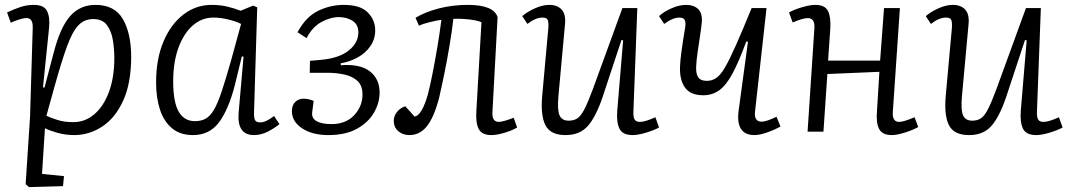

<svg xmlns="http://www.w3.org/2000/svg" viewBox="-20 -539 4380 786"><path d="M114 -426Q115 -465 89 -465Q76 -465 57.5 -459Q39 -453 24 -446L9 -488Q36 -501 63 -510Q90 -519 118 -519Q160 -519 172.5 -494Q185 -469 181 -426L156 -182L162 -180L200 -324Q227 -428 267.5 -473.5Q308 -519 371 -519Q450 -519 483.5 -460Q517 -401 517 -307Q517 -199 484.5 -127.5Q452 -56 398.5 -21Q345 14 284 14Q248 14 214.5 4.5Q181 -5 164 -14L152 173L242 182L238 223L99 227L85 215L103 -61ZM362 -461Q325 -461 300.5 -435Q276 -409 254 -348.5Q232 -288 203 -184L170 -65Q187 -57 215 -48Q243 -39 280 -39Q329 -39 367 -72Q405 -105 426.5 -164Q448 -223 448 -301Q448 -338 442 -375Q436 -412 417.5 -436.5Q399 -461 362 -461Z M1020 -82Q1019 -57 1024 -47.5Q1029 -38 1045 -38Q1058 -38 1072 -45Q1086 -52 1102 -64L1124 -31Q1105 -15 1077 -0.5Q1049 14 1020 14Q949 14 957 -79L977 -307L970 -308L941 -189Q915 -89 876 -37.5Q837 14 770 14Q717 14 683.5 -14.5Q650 -43 634.5 -91.5Q619 -140 619 -201Q619 -298 649.5 -369.5Q680 -441 731.5 -480Q783 -519 846 -519Q881 -519 910.5 -512Q940 -505 965 -495L1016 -516L1033 -509ZM778 -43Q803 -43 821.5 -53Q840 -63 855.5 -89Q871 -115 887 -163Q903 -211 925 -288L967 -441Q948 -451 915.5 -459Q883 -467 853 -467Q806 -467 769 -434.5Q732 -402 710.5 -343.5Q689 -285 689 -206Q689 -121 711.5 -82Q734 -43 778 -43Z M1324 14Q1259 14 1217 -13.5Q1175 -41 1175 -84Q1175 -108 1188.5 -121.5Q1202 -135 1223 -135Q1234 -135 1244 -132.5Q1254 -130 1264 -126L1258 -79Q1255 -55 1276 -43Q1297 -31 1337 -31Q1396 -31 1430 -67.5Q1464 -104 1464 -152Q1464 -188 1444 -207Q1424 -226 1391.5 -233.5Q1359 -241 1321 -241H1248L1249 -290L1294 -294Q1369 -301 1408 -332.5Q1447 -364 1447 -406Q1447 -439 1423 -454Q1399 -469 1367 -469Q1333 -469 1296 -449Q1259 -429 1235 -383L1198 -407Q1232 -470 1282 -494.5Q1332 -519 1388 -519Q1455 -519 1485.5 -488Q1516 -457 1516 -415Q1516 -379 1496.5 -350.5Q1477 -322 1444.5 -304Q1412 -286 1375 -280V-272Q1454 -278 1494 -247Q1534 -216 1534 -160Q1534 -118 1511 -78Q1488 -38 1441.5 -12Q1395 14 1324 14Z M1681 -466Q1718 -489 1774.5 -504Q1831 -519 1895 -519Q2001 -519 2017 -469L1996 -82Q1993 -40 2022 -40Q2039 -40 2083 -57L2097 -17Q2077 -5 2045.5 4.5Q2014 14 1992 14Q1953 14 1940 -10.5Q1927 -35 1930 -83L1951 -448Q1936 -455 1904 -459Q1872 -463 1836 -462Q1830 -410 1820 -350.5Q1810 -291 1798.5 -235Q1787 -179 1777 -136Q1756 -57 1727 -21.5Q1698 14 1656 14Q1629 14 1610.5 -2Q1592 -18 1592 -44Q1592 -64 1605 -80.5Q1618 -97 1639 -104L1677 -62Q1693 -64 1707 -89Q1721 -114 1732 -154Q1741 -189 1751 -239.5Q1761 -290 1770.5 -346.5Q1780 -403 1787 -458Q1766 -455 1738 -448Q1710 -441 1695 -434Z M2118 -473Q2137 -490 2169 -504.5Q2201 -519 2228 -519Q2262 -519 2279.5 -499.5Q2297 -480 2293 -440L2266 -145Q2261 -89 2270.5 -67Q2280 -45 2308 -45Q2329 -45 2343.5 -54.5Q2358 -64 2372.5 -92Q2387 -120 2407 -174L2528 -506H2589L2573 -82Q2572 -61 2577.5 -50.5Q2583 -40 2600 -40Q2611 -40 2627 -45Q2643 -50 2663 -59L2678 -17Q2658 -6 2625 4Q2592 14 2570 14Q2528 14 2515.5 -13Q2503 -40 2507 -88L2531 -374L2524 -375L2447 -142Q2420 -62 2387 -24Q2354 14 2295 14Q2233 14 2212.5 -27Q2192 -68 2200 -151L2225 -427Q2226 -449 2222 -458Q2218 -467 2201 -467Q2172 -467 2139 -441Z M2678 -473Q2697 -491 2729 -505Q2761 -519 2788 -519Q2821 -519 2838.5 -501.5Q2856 -484 2853 -448Q2851 -427 2846 -393.5Q2841 -360 2836 -326Q2831 -292 2830 -268Q2828 -240 2837.5 -224Q2847 -208 2874 -208Q2895 -208 2912.5 -220Q2930 -232 2948.5 -264Q2967 -296 2993 -354.5Q3019 -413 3057 -506H3118L3071 -83Q3066 -41 3098 -41Q3109 -41 3124.5 -46.5Q3140 -52 3159 -61L3175 -21Q3150 -7 3119.5 3.5Q3089 14 3069 14Q2990 14 3004 -88L3042 -368L3035 -369Q3005 -287 2979 -238.5Q2953 -190 2924.5 -169.5Q2896 -149 2859 -149Q2806 -149 2783.5 -181.5Q2761 -214 2764 -269Q2765 -308 2785 -427Q2788 -448 2783 -457.5Q2778 -467 2761 -467Q2734 -467 2699 -441Z M3580 -245 3367 -236 3351 0H3286L3314 -425Q3316 -465 3287 -465Q3277 -465 3261.5 -460.5Q3246 -456 3225 -447L3210 -488Q3229 -499 3262 -509Q3295 -519 3318 -519Q3357 -519 3369.5 -494Q3382 -469 3379 -422Q3377 -389 3374.5 -356.5Q3372 -324 3370 -291H3583L3599 -506H3664L3635 -81Q3632 -40 3661 -40Q3679 -40 3724 -59L3739 -19Q3718 -7 3685 3.5Q3652 14 3631 14Q3592 14 3579 -11Q3566 -36 3570 -83Z M3770 -473Q3789 -490 3821 -504.5Q3853 -519 3880 -519Q3914 -519 3931.5 -499.5Q3949 -480 3945 -440L3918 -145Q3913 -89 3922.5 -67Q3932 -45 3960 -45Q3981 -45 3995.5 -54.5Q4010 -64 4024.5 -92Q4039 -120 4059 -174L4180 -506H4241L4225 -82Q4224 -61 4229.5 -50.5Q4235 -40 4252 -40Q4263 -40 4279 -45Q4295 -50 4315 -59L4330 -17Q4310 -6 4277 4Q4244 14 4222 14Q4180 14 4167.5 -13Q4155 -40 4159 -88L4183 -374L4176 -375L4099 -142Q4072 -62 4039 -24Q4006 14 3947 14Q3885 14 3864.5 -27Q3844 -68 3852 -151L3877 -427Q3878 -449 3874 -458Q3870 -467 3853 -467Q3824 -467 3791 -441Z"/></svg>

Font: Literata 12pt Light
Style: Italic
Weight: 300
Italic angle: -2°
Designer: Latin by Veronika Burian and Jose Scaglione. Greek by Irene Vlachou. Cyrillic by Vera Evstafieva
Foundry: TypeTogether
Version: Version 3.002